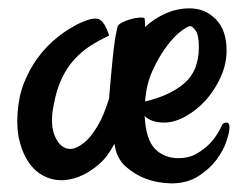

<svg xmlns="http://www.w3.org/2000/svg" viewBox="-20 -422 586 453"><path d="M521.5 -121.1Q521.5 -110.4 514.2 -88.4Q506.8 -66.4 490.2 -44.4Q473.6 -22.5 447.3 -5.9Q420.9 10.7 383.8 10.7Q349.6 9.8 322.3 -1Q298.8 -9.8 276.9 -28.8Q254.9 -47.9 250 -83Q234.4 -52.7 214.8 -35.6Q195.3 -18.6 176.8 -9.8Q155.3 1 132.8 2.9Q108.4 4.9 86.4 -5.4Q64.5 -15.6 49.3 -36.6Q34.2 -57.6 26.4 -87.9Q18.6 -118.2 21.5 -156.2Q24.4 -196.3 37.1 -227.5Q49.8 -258.8 67.4 -283.2Q85 -307.6 104.5 -324.7Q124 -341.8 142.1 -353Q160.2 -364.3 173.3 -369.6Q186.5 -375 190.4 -376Q201.2 -378.9 209 -377.9Q216.8 -377 222.7 -369.1Q224.6 -366.2 227.5 -362.3Q229.5 -358.4 232.4 -352.1Q235.4 -345.7 237.3 -337.9Q213.9 -327.1 193.4 -314Q172.9 -300.8 155.8 -282.2Q138.7 -263.7 126 -237.3Q113.3 -210.9 106.4 -172.9Q96.7 -125 111.8 -95.7Q127 -66.4 153.3 -71.3Q168.9 -76.2 183.6 -89.8Q196.3 -101.6 210.4 -125Q224.6 -148.4 237.3 -189.5Q242.2 -248 245.6 -281.7Q249 -315.4 252 -333Q255.9 -353.5 257.8 -360.4Q260.7 -365.2 269.5 -369.6Q278.3 -374 289.1 -377Q299.8 -379.9 308.6 -380.4Q317.4 -380.9 320.3 -379.9Q322.3 -378.9 322.3 -358.4Q344.7 -378.9 371.6 -390.6Q398.4 -402.3 427.7 -402.3Q463.9 -402.3 489.3 -376.5Q514.6 -350.6 514.6 -302.7Q514.6 -271.5 501 -240.7Q487.3 -210 465.8 -186Q444.3 -162.1 418 -147.5Q391.6 -132.8 367.2 -132.8Q336.9 -132.8 321.3 -148.4Q324.2 -92.8 345.7 -70.8Q367.2 -48.8 401.4 -48.8Q424.8 -48.8 442.4 -58.6Q460 -68.4 472.7 -81.1Q485.4 -93.8 493.2 -106.9Q501 -120.1 503.9 -127Q506.8 -132.8 514.2 -132.8Q521.5 -132.8 521.5 -121.1ZM428.7 -360.4Q422.9 -360.4 406.7 -348.1Q390.6 -335.9 373 -312.5Q355.5 -289.1 340.3 -256.3Q325.2 -223.6 322.3 -182.6Q380.9 -196.3 415 -225.6Q449.2 -254.9 449.2 -311.5Q449.2 -339.8 441.4 -350.1Q433.6 -360.4 428.7 -360.4Z"/></svg>

Font: Rancho
Style: Regular
Weight: 400
Designer: Font Diner, Inc
Foundry: Font Diner, Inc
Version: Version 1.001